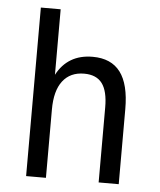

<svg xmlns="http://www.w3.org/2000/svg" viewBox="-48 -673 596 716"><g transform="rotate(5 250.0 -315.5)"><path d="M422.9 -281.2V0H347.7V-281.2Q347.7 -341.8 326.2 -370.6Q304.7 -399.4 258.8 -399.4Q207 -399.4 178.7 -362.8Q150.4 -326.2 150.4 -255.9V0H76.2V-630.9H150.4V-385.7Q170.9 -424.8 204.6 -444.8Q238.3 -464.8 285.2 -464.8Q354.5 -464.8 388.7 -419.4Q422.9 -374 422.9 -281.2Z"/></g></svg>

Font: BabelStone Coelbren y Beirdd
Style: Regular
Weight: 400
Designer: Andrew West
Foundry: BabelStone
Version: Version 1.00;September 27, 2022